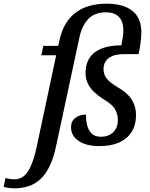

<svg xmlns="http://www.w3.org/2000/svg" viewBox="-158 -786 818 1046"><path d="M-79 240Q-95 240 -111.5 237.5Q-128 235 -138 232L-128 184Q-120 186 -107 188.5Q-94 191 -82 191Q-49 191 -27 172.5Q-5 154 12 114Q29 74 43 9L148 -485H67L78 -536H159L166 -566Q178 -622 202 -660Q226 -698 260 -721.5Q294 -745 335 -755.5Q376 -766 423 -766Q488 -766 530 -747Q572 -728 592 -693.5Q612 -659 612 -613Q612 -588 608 -555Q604 -522 597 -491H516Q479 -491 454.5 -481Q430 -471 418 -452.5Q406 -434 406 -409Q406 -381 423 -358.5Q440 -336 489 -307Q522 -288 542.5 -265.5Q563 -243 573 -216Q583 -189 583 -158Q583 -106 559.5 -68Q536 -30 491.5 -10Q447 10 384 10Q312 10 270.5 -18Q229 -46 229 -93Q229 -126 252.5 -144Q276 -162 310 -162Q310 -133 316.5 -105Q323 -77 341 -59Q359 -41 392 -41Q432 -41 458 -65Q484 -89 484 -133Q484 -161 470 -188.5Q456 -216 408 -244Q378 -263 355.5 -284Q333 -305 320.5 -331Q308 -357 308 -389Q308 -427 321.5 -455.5Q335 -484 360.5 -502.5Q386 -521 422 -530Q458 -539 503 -539Q508 -563 511 -583.5Q514 -604 514 -621Q514 -651 504 -673Q494 -695 473 -707Q452 -719 419 -719Q357 -719 322 -681.5Q287 -644 274 -579L148 8Q134 75 112 120Q90 165 61 191Q32 217 -3 228.5Q-38 240 -79 240Z"/></svg>

Font: ET Text
Style: Italic
Weight: 470
Italic angle: -12°
Designer: Monotype Design Team
Foundry: Monotype Imaging Inc.
Version: Version 2.009